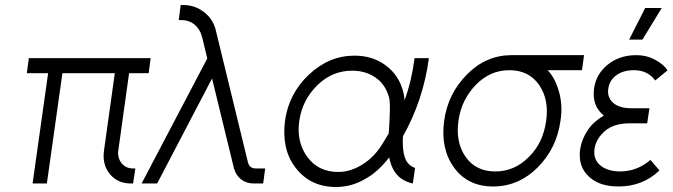

<svg xmlns="http://www.w3.org/2000/svg" viewBox="-20 -732 2683 766"><path d="M95 -500 87 -440H172L110 0H167L229 -440H438L395 -132Q387 -76 418 -38Q449 0 502 0H511L520 -60H510Q482 -60 465 -81Q448 -103 452 -132L495 -440H573L581 -500Z M701 -712 693 -652H702Q734 -652 756 -634Q778 -616 786 -585L807 -499L545 0H607L826 -419L913 -62Q921 -33 941 -17Q963 0 992 0H1030L1038 -60H1000Q975 -60 969 -85L842 -607Q832 -654 795 -683Q758 -712 711 -712Z M1394 -510Q1293 -510 1212 -434Q1132 -358 1117 -250Q1110 -195 1120 -148Q1130 -101 1159 -63Q1218 14 1320 14Q1382 14 1435 -17Q1463 -32 1487 -54Q1511 -76 1533 -104Q1535 -91 1539 -79.5Q1543 -68 1548 -58Q1560 -35 1579.5 -20.5Q1599 -6 1627 0L1636 -62Q1624 -66 1615 -73.5Q1606 -81 1600 -92Q1594 -104 1590.5 -121.5Q1587 -139 1587 -162Q1587 -167 1587 -174Q1587 -181 1588 -189Q1628 -260 1654 -338Q1680 -416 1691 -500H1634Q1628 -454 1618 -412Q1608 -370 1594 -332Q1593 -341 1592 -349Q1591 -357 1589 -364Q1573 -431 1519 -471Q1467 -510 1394 -510ZM1385 -450Q1439 -450 1479 -422Q1517 -396 1532 -344Q1536 -330 1535.5 -294Q1535 -258 1531 -200Q1518 -178 1508.5 -162.5Q1499 -147 1493 -139Q1462 -96 1418 -71Q1397 -59 1375 -52.5Q1353 -46 1329 -46Q1250 -46 1206 -106Q1162 -166 1174 -250Q1186 -333 1246 -392Q1305 -450 1385 -450Z M2021 -512Q1920 -512 1844 -436Q1767 -359 1752 -250Q1737 -139 1791 -64Q1846 12 1947 12Q2049 12 2125 -64Q2201 -140 2216 -250Q2221 -280 2219.5 -308.5Q2218 -337 2211 -363Q2204 -389 2193 -411.5Q2182 -434 2165 -452H2302L2310 -512ZM2012 -452Q2090 -452 2131 -393Q2171 -335 2159 -250Q2153 -207 2136.5 -171.5Q2120 -136 2091 -107Q2034 -48 1956 -48Q1878 -48 1837 -107Q1797 -165 1809 -250Q1815 -293 1832.5 -328.5Q1850 -364 1878 -393Q1935 -452 2012 -452Z M2571 -300H2501Q2444 -300 2420 -328Q2402 -349 2407 -379Q2411 -408 2434 -428Q2463 -452 2509 -452Q2564 -452 2594 -411L2643 -451Q2634 -465 2620.5 -476Q2607 -487 2589 -496Q2558 -512 2518 -512Q2450 -512 2402 -472Q2358 -435 2350 -379Q2341 -309 2389 -271Q2370 -260 2353.5 -245.5Q2337 -231 2325 -213Q2301 -177 2295 -139Q2284 -68 2331 -26Q2372 12 2448 12Q2544 12 2611 -52L2575 -94Q2523 -49 2456 -48Q2402 -48 2373 -74Q2346 -98 2352 -139Q2358 -178 2393 -209Q2429 -240 2492 -240H2562ZM2490 -574H2543L2620 -700H2554Z"/></svg>

Font: Unageo
Style: Light-Italic
Weight: 300
Designer: Richard Sepsi
Foundry: Richard Sepsi
Version: Version 2.000